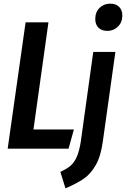

<svg xmlns="http://www.w3.org/2000/svg" viewBox="-20 -813 689 1050"><path d="M245 -691 163 -105H384L355 0H22L120 -691ZM310 127Q345 111 365.5 93.5Q386 76 400 44.5Q414 13 422 -40L490 -529H611L542 -37Q531 42 503.5 90Q476 138 438.5 164Q401 190 338 217ZM501 -709Q501 -747 524.5 -770Q548 -793 583 -793Q614 -793 631.5 -775.5Q649 -758 649 -728Q649 -691 625 -667.5Q601 -644 567 -644Q536 -644 518.5 -661.5Q501 -679 501 -709Z"/></svg>

Font: Fira Sans Extra Condensed Medium
Style: Italic
Weight: 500
Width: 3
Italic angle: -8°
Designer: Carrois Corporate & Edenspiekermann AG
Foundry: Carrois Corporate GbR & Edenspiekermann AG
Version: Version 4.203